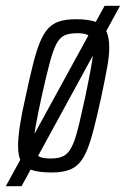

<svg xmlns="http://www.w3.org/2000/svg" viewBox="-51 -584 432 659"><path d="M-31 55 308 -564H361L23 55ZM125 8Q85 8 59.5 0Q34 -8 22.5 -27.5Q11 -47 11 -83Q11 -112 17.5 -154Q24 -196 37 -253Q51 -318 62.5 -364Q74 -410 86.5 -440Q99 -470 115 -487Q131 -504 154 -511Q177 -518 210 -518Q251 -518 276 -509.5Q301 -501 312.5 -479.5Q324 -458 324 -420Q324 -392 316.5 -351Q309 -310 297 -253Q283 -189 271.5 -144Q260 -99 248 -69.5Q236 -40 220 -23Q204 -6 181 1Q158 8 125 8ZM122 -40Q143 -40 157.5 -44.5Q172 -49 183 -61.5Q194 -74 203 -98Q212 -122 221 -160Q230 -198 242 -253Q255 -316 262 -355.5Q269 -395 269 -418Q269 -439 263 -450.5Q257 -462 245 -466Q233 -470 214 -470Q187 -470 170.5 -462.5Q154 -455 142.5 -433Q131 -411 119.5 -368Q108 -325 92 -253Q79 -193 72 -154Q65 -115 65 -91Q65 -71 71 -59.5Q77 -48 89.5 -44Q102 -40 122 -40Z"/></svg>

Font: Saira UltraCondensed
Style: Italic
Weight: 400
Width: 1
Italic angle: -12°
Designer: Hector Gatti with collaboration of the Omnibus-Type team
Foundry: Omnibus-Type
Version: Version 1.101